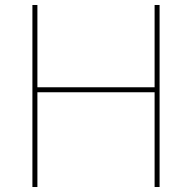

<svg xmlns="http://www.w3.org/2000/svg" viewBox="-20 -750 770 770"><path d="M600 -380H130V0H110V-730H130V-400H600V-730H620V0H600Z"/></svg>

Font: Enso Thin
Style: Regular
Weight: 100
Designer: Coji Morishita
Foundry: UNDERFOREST DESIGN
Version: Version 1.000